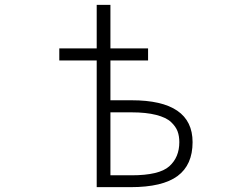

<svg xmlns="http://www.w3.org/2000/svg" viewBox="-20 -771 1040 792"><path d="M435.5 -357.4H522.5Q774.4 -357.4 774.4 -184.6Q774.4 -90.8 712.4 -44.9Q650.4 1 518.6 1H378.9V-521.5H224.6V-571.3H378.9V-751H435.5V-571.3H590.8V-521.5H435.5ZM435.5 -47.9H522.5Q636.7 -47.9 678.2 -85Q719.7 -122.1 719.7 -184.6Q719.7 -210 712.4 -229.5Q705.1 -249 685.5 -267.6Q666 -286.1 624.5 -296.9Q583 -307.6 522.5 -307.6H435.5Z"/></svg>

Font: GenEi Gothic M Light
Style: Regular
Weight: 300
Designer: o_tamon (Modified); [Source Han Sans]
Ryoko NISHIZUKA  (kana & ideographs); Paul D. Hunt (Latin, Greek & Cyrillic); Wenl
Version: Version 1.1a;Original Version 1.004